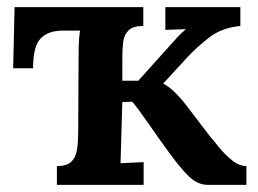

<svg xmlns="http://www.w3.org/2000/svg" viewBox="-20 -520 727 540"><path d="M140 0V-53Q169 -53 181.5 -66Q194 -79 197 -101.5Q200 -124 200 -153L201 -354Q201 -370 201.5 -392Q202 -414 205 -434H158Q115 -434 94 -411.5Q73 -389 73 -328H17L21 -500H383V-447Q354 -447 341.5 -434.5Q329 -422 326.5 -402Q324 -382 324 -358V-293H369L457 -391Q471 -407 481.5 -418Q492 -429 503 -438L445 -436V-500H656V-447Q603 -442 567 -413.5Q531 -385 508 -360L439 -285Q468 -270 503 -225L571 -136Q579 -127 595 -107Q611 -87 631.5 -70Q652 -53 673 -53V0H566Q535 0 510.5 -24.5Q486 -49 457 -89Q426 -131 397.5 -172.5Q369 -214 352 -234L324 -233L319 -61L384 -64V0Z"/></svg>

Font: Lora SemiBold
Style: Regular
Weight: 600
Designer: Olga Karpushina, Alexei Vanyashin (Cyrillic)
Foundry: Cyreal
Version: Version 3.011; ttfautohint (v1.8.4.7-5d5b)